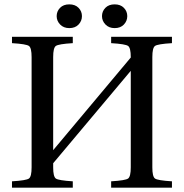

<svg xmlns="http://www.w3.org/2000/svg" viewBox="-20 -861 844 881"><path d="M35 0V-29Q101 -33 113 -42Q125 -51 125 -93V-599Q125 -641 113 -650Q101 -659 35 -663V-692H314V-663Q248 -659 236 -650Q224 -641 224 -599V-172L580 -597V-599Q580 -641 568 -650Q556 -659 490 -663V-692H769V-663Q703 -659 691 -650Q679 -641 679 -599V-93Q679 -51 691 -42Q703 -33 769 -29V0H490V-29Q556 -33 568 -42Q580 -51 580 -93V-536L224 -112V-93Q224 -51 236 -42Q248 -33 314 -29V0ZM506 -732Q480 -732 464 -748.5Q448 -765 448 -787Q448 -809 463.5 -825Q479 -841 506 -841Q533 -841 548.5 -825Q564 -809 564 -787Q564 -765 548.5 -748.5Q533 -732 506 -732ZM298 -732Q272 -732 256 -748.5Q240 -765 240 -787Q240 -809 255.5 -825Q271 -841 298 -841Q325 -841 340.5 -825Q356 -809 356 -787Q356 -765 340.5 -748.5Q325 -732 298 -732Z"/></svg>

Font: Heuristica
Style: Regular
Weight: 400
Version: Version 1.0.1 ; ttfautohint (v1.4.1)